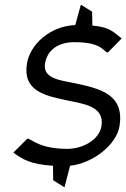

<svg xmlns="http://www.w3.org/2000/svg" viewBox="-20 -697 539 819"><path d="M95 -426C76 -309 171 -289 265 -269C335 -254 426 -245 413 -160C403 -97 328 -62 268 -62C147 -62 116 -104 97 -106L37 -46C74 -19 108 4 206 10L207 72L255 102L279 10C377 -1 477 -79 490 -160C511 -295 407 -319 299 -342C245 -354 161 -359 172 -426C182 -487 233 -518 299 -517C420 -517 421 -474 440 -473L499 -533C465 -558 453 -581 374 -588L373 -647L325 -677L301 -590C193 -586 108 -507 95 -426Z"/></svg>

Font: Charger Sport
Style: Obl
Weight: 400
Designer: Jasper
Foundry: Cannot Into Space Fonts
Version: Version 1.1